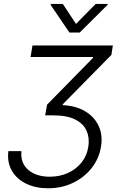

<svg xmlns="http://www.w3.org/2000/svg" viewBox="-20 -780 658 991"><path d="M23.1 0H90.6Q84.5 61.4 125.9 96.8Q167.3 132.1 236.9 132.1Q287.3 132.1 329.5 113.3Q371.8 94.5 400 59.8Q428.3 25.2 435.7 -21.7Q443.2 -66.4 427.6 -103.5Q411.9 -140.6 369.3 -162.6Q326.7 -184.7 252.5 -184.7H213.1L223 -239.7L459.9 -481.2V-485.8H137.8L147.7 -545.5H562.5L555 -496.8L304 -241.8L303.6 -237.2Q370.4 -234.4 418.3 -206.3Q466.3 -178.3 488.8 -130.9Q511.4 -83.5 501.1 -21.7Q491.1 38.7 453.3 87Q415.5 135.3 357.2 163.5Q299 191.8 227.6 191.8Q164.4 191.8 115.6 168.3Q66.8 144.9 41.5 101.7Q16.3 58.6 23.1 0ZM304.3 -759.6 372.2 -656.6 473.7 -759.6H535.9L534.8 -754.6L391.3 -611.9H338.4L241.5 -754.6L242.2 -759.6Z"/></svg>

Font: Inter Light  BETA
Style: Italic
Weight: 300
Italic angle: 9.39999°
Designer: Rasmus Andersson
Foundry: rsms
Version: Version 3.011;git-f93a4a705